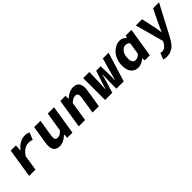

<svg xmlns="http://www.w3.org/2000/svg" viewBox="245 -1733 3161 3161"><g transform="rotate(-45 1825.0 -153.0)"><path d="M116.2 0 196.8 -509.8H316.9L311 -397.9H314Q359.4 -459.5 417 -491.2Q474.6 -522.9 535.2 -522.9Q565.9 -522.9 585.7 -518.1Q605.5 -513.2 627.9 -502L578.1 -378.9Q557.1 -385.3 549.6 -387.2Q542 -389.2 525.9 -391.6Q509.8 -394 492.2 -394Q442.9 -394 394.3 -363.8Q345.7 -333.5 305.2 -268.1L263.2 0Z M820.8 12.2Q660.2 12.2 692.4 -194.8L742.7 -509.8H889.6L842.8 -213.9Q834 -160.2 845.9 -136.5Q857.9 -112.8 898.4 -112.8Q926.8 -112.8 950.7 -126Q974.6 -139.2 1005.4 -173.8L1058.6 -509.8H1205.6L1124.5 0H1004.4L1005.4 -74.2H1001.5Q912.6 12.2 820.8 12.2Z M1271 0 1352.1 -509.8H1472.2V-440.9H1476.1Q1568.8 -522.9 1660.2 -522.9Q1741.7 -522.9 1773.2 -468.8Q1804.7 -414.6 1789.1 -314.9L1739.3 0H1592.3L1639.2 -295.9Q1647.9 -349.1 1635 -373.5Q1622.1 -397.9 1582 -397.9Q1553.7 -397.9 1529.8 -384.5Q1505.9 -371.1 1472.2 -340.8L1418.5 0Z M1884.8 0 1883.8 -509.8H2026.9L2020 -270Q2019.5 -252 2016.4 -200Q2013.2 -147.9 2012.7 -119.1H2015.6Q2032.2 -178.7 2063 -270L2122.1 -444.8H2224.6L2230 -270Q2231.4 -195.3 2230 -119.1H2233.9Q2242.2 -146.5 2254.9 -197.3Q2267.6 -248 2273.9 -270L2341.8 -509.8H2475.6L2317.9 0H2147.9V-175.8Q2147.9 -234.4 2152.8 -326.2H2148.9Q2128.4 -246.6 2106.9 -175.8L2051.8 0Z M2652.3 12.2Q2571.8 12.2 2526.1 -44.2Q2480.5 -100.6 2480.5 -199.2Q2480.5 -272 2503.9 -334.2Q2527.3 -396.5 2564.7 -437Q2602.1 -477.5 2647.9 -500.2Q2693.8 -522.9 2740.2 -522.9Q2780.3 -522.9 2807.1 -509Q2834 -495.1 2858.4 -466.8L2877.4 -509.8H3007.3L2926.3 0H2806.6L2803.2 -53.2H2800.3Q2767.1 -23.9 2727.8 -5.9Q2688.5 12.2 2652.3 12.2ZM2709.5 -107.9Q2758.8 -107.9 2804.2 -157.2L2837.4 -367.2Q2805.7 -402.8 2760.3 -402.8Q2708.5 -402.8 2670.4 -353Q2632.3 -303.2 2632.3 -213.9Q2632.3 -161.6 2652.3 -134.8Q2672.4 -107.9 2709.5 -107.9Z M3106.9 216.8Q3065.4 216.8 3032.2 207L3076.2 95.2Q3094.7 101.1 3114.3 101.1Q3151.9 101.1 3179.9 78.1Q3208 55.2 3223.1 28.8L3246.1 -12.2L3109.9 -509.8H3254.9L3303.2 -287.1Q3319.8 -205.6 3329.1 -133.8H3333Q3360.4 -198.7 3402.8 -287.1L3511.2 -509.8H3649.9L3368.2 23.9Q3333 90.3 3298.1 131.1Q3263.2 171.9 3215.8 194.3Q3168.5 216.8 3106.9 216.8Z"/></g></svg>

Font: Office Code Pro Bold Italic
Style: Regular
Weight: 700
Italic angle: -9°
Designer: Nathan Rutzky & Paul D. Hunt
Foundry: Adobe Systems Incorporated
Version: Version 1.004;PS 001.004;hotconv 1.0.70;makeotf.lib2.5.58329